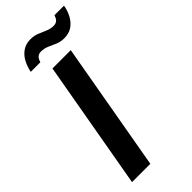

<svg xmlns="http://www.w3.org/2000/svg" viewBox="-274 -916 964 964"><g transform="rotate(-45 207.5 -434.0)"><path d="M30 0 151 -686H281L160 0ZM62 -751Q68 -782 82 -808.5Q96 -835 119.5 -851.5Q143 -868 176 -868Q202 -868 223 -859.5Q244 -851 264.5 -842Q285 -833 308 -833Q321 -833 331 -840.5Q341 -848 347 -868H415Q410 -837 395.5 -810Q381 -783 357.5 -767Q334 -751 300 -751Q275 -751 254 -760Q233 -769 213 -778Q193 -787 169 -787Q156 -787 146 -779Q136 -771 130 -751Z"/></g></svg>

Font: Archivo Variable SemiBold
Style: Italic
Weight: 600
Italic angle: -10°
Designer: Hector Gatti
Foundry: Omnibus-Type
Version: Version 2.001